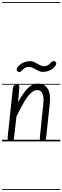

<svg xmlns="http://www.w3.org/2000/svg" viewBox="-25 -1349 596 1832"><path d="M77 0Q56 0 51 -11.2Q46 -22.5 48 -39.5L97.5 -506Q99.5 -524.5 108.8 -532.8Q118 -541 139.5 -541Q154.5 -541 157.5 -533.8Q160.5 -526.5 159 -508L147.5 -373.5Q189.5 -452.5 235.2 -501.8Q281 -551 336.5 -551Q400 -551 430 -502.8Q460 -454.5 450 -362.5L416 -41.5Q414 -25.5 410.5 -12.8Q407 0 382 0Q361.5 0 357.5 -11Q353.5 -22 355.5 -39.5L388.5 -360.5Q395 -422 379.8 -455.8Q364.5 -489.5 332.5 -489.5Q301 -489.5 270.5 -462Q240 -434.5 206.8 -378.8Q173.5 -323 132 -237.5L109.5 -41.5Q108.5 -29.5 107.2 -20.2Q106 -11 99.8 -5.5Q93.5 0 77 0ZM77 0Q56 0 51 -11.2Q46 -22.5 48 -39.5L97.5 -506Q99.5 -524.5 108.8 -532.8Q118 -541 139.5 -541Q154.5 -541 157.5 -533.8Q160.5 -526.5 159 -508L147.5 -373.5Q189.5 -452.5 235.2 -501.8Q281 -551 336.5 -551Q400 -551 430 -502.8Q460 -454.5 450 -362.5L416 -41.5Q414 -25.5 410.5 -12.8Q407 0 382 0Q361.5 0 357.5 -11Q353.5 -22 355.5 -39.5L388.5 -360.5Q395 -422 379.8 -455.8Q364.5 -489.5 332.5 -489.5Q301 -489.5 270.5 -462Q240 -434.5 206.8 -378.8Q173.5 -323 132 -237.5L109.5 -41.5Q108.5 -29.5 107.2 -20.2Q106 -11 99.8 -5.5Q93.5 0 77 0ZM140.5 -669Q132.5 -676.5 134.5 -688.2Q136.5 -700 146.5 -712Q165.5 -736.5 196 -750.8Q226.5 -765 262.5 -765Q286.5 -765 309.5 -753Q332.5 -741 353.5 -729Q374.5 -717 392.5 -717Q414 -717 430.5 -726Q447 -735 461 -752.5Q470.5 -764 483.2 -766Q496 -768 504 -759Q514 -750 511.5 -739.2Q509 -728.5 498.5 -714.5Q479 -690.5 448.2 -676.8Q417.5 -663 383.5 -663Q361 -663 338.2 -675Q315.5 -687 293.5 -699Q271.5 -711 252 -711Q228.5 -711 212.5 -700.8Q196.5 -690.5 184 -676Q173.5 -663 161.5 -661.5Q149.5 -660 140.5 -669ZM-5 455H550.5V463H-5ZM-5 -16H550.5V0H-5ZM-5 -549H550.5V-541H-5ZM-5 -1329H550.5V-1321H-5Z"/></svg>

Font: Edu SA Dotted Guide
Style: Regular
Weight: 400
Designer: Tina and Corey Anderson, Eben Sorkin, Mirko Velimirovic
Foundry: Google for Education
Version: Version 2.000